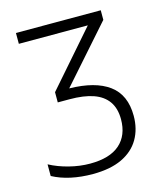

<svg xmlns="http://www.w3.org/2000/svg" viewBox="-109 -797 765 890"><g transform="rotate(-15 273.5 -352.0)"><path d="M458 -714V-668L223 -402Q347 -400 413 -351.5Q479 -303 479 -202Q479 -139 451 -91Q423 -43 367 -16.5Q311 10 227 10Q171 10 122.5 -0.5Q74 -11 35 -32V-88Q76 -66 127 -53Q178 -40 227 -40Q322 -40 370 -82.5Q418 -125 418 -202Q418 -254 394.5 -287.5Q371 -321 325.5 -337Q280 -353 211 -353H155V-402L382 -662H51V-714Z"/></g></svg>

Font: Noto Sans Display Light
Style: Regular
Weight: 300
Designer: Monotype Design Team
Foundry: Monotype Imaging Inc.
Version: Version 2.003